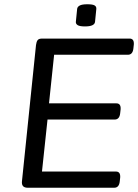

<svg xmlns="http://www.w3.org/2000/svg" viewBox="-20 -881 648 901"><path d="M110 0Q80 0 83 -30L149 -670Q151 -685 156.5 -692.5Q162 -700 178 -700H588Q610 -700 608 -672L606 -654Q603 -624 580 -624H234L210 -396H526Q548 -396 546 -368L544 -350Q541 -320 518 -320H203L177 -76H524Q546 -76 544 -48L542 -30Q539 0 516 0ZM379 -757Q354 -757 344.5 -763Q335 -769 336 -779L342 -839Q343 -849 354 -855Q365 -861 390 -861Q415 -861 424 -855.5Q433 -850 432 -839L426 -779Q424 -757 379 -757Z"/></svg>

Font: Asap Semi Expanded Semi Expanded Regular
Style: Italic
Weight: 400
Width: 6
Italic angle: -6°
Designer: Pablo Cosgaya
Foundry: Omnibus-Type
Version: Version 3.001; ttfautohint (v1.8.4.7-5d5b)